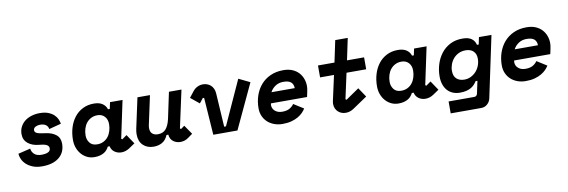

<svg xmlns="http://www.w3.org/2000/svg" viewBox="-61 -1208 5629 1903"><g transform="rotate(-10 2754.0 -257.0)"><path d="M322 -396Q311 -396 299.5 -393.5Q288 -391 278 -386Q268 -381 261.5 -372.5Q255 -364 255 -352Q255 -331 279 -321Q303 -311 361 -304Q426 -296 466 -264.5Q506 -233 506 -174Q506 -86 444.5 -36Q383 14 274 14Q219 14 179.5 -2Q140 -18 114.5 -42Q89 -66 76 -95Q63 -124 62 -150L186 -180Q189 -147 214 -123.5Q239 -100 290 -100Q325 -100 351 -111Q377 -122 377 -150Q377 -171 357 -183.5Q337 -196 283 -201Q211 -207 168.5 -242Q126 -277 126 -335Q126 -377 143.5 -410Q161 -443 190 -465Q219 -487 257.5 -498.5Q296 -510 338 -510Q390 -510 425 -496Q460 -482 482 -461Q504 -440 514.5 -415.5Q525 -391 528 -370L406 -338Q402 -365 381 -380.5Q360 -396 322 -396Z M1091 -119 1101 -112 1149 -146 1212 -52 1153 -12Q1114 14 1071 14Q1033 14 1003 -7Q973 -28 965 -66H947Q938 -49 926 -34.5Q914 -20 896.5 -9.5Q879 1 855.5 7.5Q832 14 800 14Q761 14 728 -1.5Q695 -17 670.5 -44.5Q646 -72 632 -109Q618 -146 618 -190Q618 -257 636 -315Q654 -373 688 -416.5Q722 -460 771.5 -485Q821 -510 883 -510Q938 -510 970 -488Q1002 -466 1013 -430H1031L1045 -496H1171ZM849 -106Q885 -106 913 -120.5Q941 -135 959.5 -159Q978 -183 988 -215.5Q998 -248 998 -284Q998 -331 971 -360.5Q944 -390 899 -390Q863 -390 835 -375.5Q807 -361 788 -337Q769 -313 759 -280.5Q749 -248 749 -212Q749 -170 773.5 -138Q798 -106 849 -106Z M1447 -496 1385 -208Q1381 -191 1381 -175Q1381 -137 1402 -118.5Q1423 -100 1458 -100Q1511 -100 1539.5 -134.5Q1568 -169 1582 -232L1638 -496H1764L1682 -118L1693 -112L1729 -138L1792 -46L1745 -12Q1726 2 1705.5 8Q1685 14 1665 14Q1624 14 1593 -9.5Q1562 -33 1558 -78H1540Q1518 -27 1480.5 -6.5Q1443 14 1396 14Q1331 14 1290 -25.5Q1249 -65 1249 -136Q1249 -161 1255 -190L1321 -496Z M1971 -374 1959 -378 1920 -329 1833 -400 1880 -460Q1900 -485 1926.5 -497.5Q1953 -510 1982 -510Q2003 -510 2023 -503Q2043 -496 2058.5 -482.5Q2074 -469 2084 -448Q2094 -427 2096 -400L2117 -60H2135L2337 -504L2450 -449L2240 0H1997Z M2613 -207Q2611 -199 2611 -190Q2611 -154 2638.5 -130Q2666 -106 2711 -106Q2758 -106 2786 -123Q2814 -140 2829 -163L2929 -100Q2917 -80 2897.5 -60Q2878 -40 2849.5 -23.5Q2821 -7 2782.5 3.5Q2744 14 2693 14Q2647 14 2608.5 -0.5Q2570 -15 2542.5 -40.5Q2515 -66 2499.5 -101.5Q2484 -137 2484 -180Q2484 -248 2504.5 -308Q2525 -368 2564 -413Q2603 -458 2660 -484Q2717 -510 2791 -510Q2843 -510 2881.5 -493.5Q2920 -477 2945 -449.5Q2970 -422 2982.5 -387Q2995 -352 2995 -315Q2995 -303 2993.5 -290.5Q2992 -278 2988 -258L2977 -207ZM2771 -396Q2724 -396 2689.5 -372.5Q2655 -349 2638 -315H2872Q2872 -353 2848.5 -374.5Q2825 -396 2771 -396Z M3278 -376H3138V-496H3304L3350 -714H3476L3430 -496H3602V-376H3404L3348 -119L3358 -112L3492 -204L3555 -110L3410 -12Q3372 14 3329 14Q3307 14 3287 6.5Q3267 -1 3252 -15Q3237 -29 3228 -49Q3219 -69 3219 -94Q3219 -102 3220 -108.5Q3221 -115 3223 -126Z M4151 -119 4161 -112 4209 -146 4272 -52 4213 -12Q4174 14 4131 14Q4093 14 4063 -7Q4033 -28 4025 -66H4007Q3998 -49 3986 -34.5Q3974 -20 3956.5 -9.5Q3939 1 3915.5 7.5Q3892 14 3860 14Q3821 14 3788 -1.5Q3755 -17 3730.5 -44.5Q3706 -72 3692 -109Q3678 -146 3678 -190Q3678 -257 3696 -315Q3714 -373 3748 -416.5Q3782 -460 3831.5 -485Q3881 -510 3943 -510Q3998 -510 4030 -488Q4062 -466 4073 -430H4091L4105 -496H4231ZM3909 -106Q3945 -106 3973 -120.5Q4001 -135 4019.5 -159Q4038 -183 4048 -215.5Q4058 -248 4058 -284Q4058 -331 4031 -360.5Q4004 -390 3959 -390Q3923 -390 3895 -375.5Q3867 -361 3848 -337Q3829 -313 3819 -280.5Q3809 -248 3809 -212Q3809 -170 3833.5 -138Q3858 -106 3909 -106Z M4668 -72H4650Q4639 -55 4625 -39.5Q4611 -24 4591 -12Q4571 0 4543 7Q4515 14 4478 14Q4442 14 4410.5 2Q4379 -10 4356 -34Q4333 -58 4319.5 -94.5Q4306 -131 4306 -180Q4306 -242 4324.5 -301.5Q4343 -361 4379 -407.5Q4415 -454 4468.5 -482Q4522 -510 4593 -510Q4654 -510 4685.5 -486.5Q4717 -463 4725 -424H4743L4758 -496H4884L4753 122Q4745 156 4719 178Q4693 200 4659 200H4351V80H4609Q4636 80 4642 50ZM4543 -106Q4579 -106 4609.5 -121Q4640 -136 4662.5 -161Q4685 -186 4697.5 -219Q4710 -252 4710 -288Q4710 -336 4682 -363Q4654 -390 4603 -390Q4565 -390 4534 -375Q4503 -360 4481.5 -335.5Q4460 -311 4448 -278.5Q4436 -246 4436 -212Q4436 -159 4465.5 -132.5Q4495 -106 4543 -106Z M5061 -207Q5059 -199 5059 -190Q5059 -154 5086.5 -130Q5114 -106 5159 -106Q5206 -106 5234 -123Q5262 -140 5277 -163L5377 -100Q5365 -80 5345.5 -60Q5326 -40 5297.5 -23.5Q5269 -7 5230.5 3.5Q5192 14 5141 14Q5095 14 5056.5 -0.5Q5018 -15 4990.5 -40.5Q4963 -66 4947.5 -101.5Q4932 -137 4932 -180Q4932 -248 4952.5 -308Q4973 -368 5012 -413Q5051 -458 5108 -484Q5165 -510 5239 -510Q5291 -510 5329.5 -493.5Q5368 -477 5393 -449.5Q5418 -422 5430.5 -387Q5443 -352 5443 -315Q5443 -303 5441.5 -290.5Q5440 -278 5436 -258L5425 -207ZM5219 -396Q5172 -396 5137.5 -372.5Q5103 -349 5086 -315H5320Q5320 -353 5296.5 -374.5Q5273 -396 5219 -396Z"/></g></svg>

Font: Space Mono
Style: Bold Italic
Weight: 700
Italic angle: -12°
Monospace: yes
Designer: Colophon Foundry / Benjamin Critton
Foundry: Colophon Foundry
Version: Version 1.000;PS 1.000;hotconv 1.0.81;makeotf.lib2.5.63406